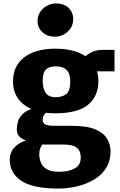

<svg xmlns="http://www.w3.org/2000/svg" viewBox="-20 -848 700 1120"><path d="M303 -187Q274 -187 248 -190Q237.5 -181.5 233.2 -170.5Q229 -159.5 229 -150Q229 -130 244.8 -122Q260.5 -114 300 -114H401Q487.5 -114 536.2 -93.2Q585 -72.5 605 -38.5Q625 -4.5 625 35Q625 90.5 599.2 131.5Q573.5 172.5 529.2 199.2Q485 226 429.2 239.2Q373.5 252.5 314 252Q166.5 250.5 101.8 205.2Q37 160 37 83Q37 4 131.5 -29Q104 -37.5 90.8 -53.5Q77.5 -69.5 78 -98Q78.5 -117 84.5 -138Q90.5 -159 108.2 -178.8Q126 -198.5 162 -212.5Q112 -234.5 84 -275Q56 -315.5 56 -373Q56 -464 121.8 -514Q187.5 -564 303 -564Q413 -564 478.5 -520.5Q492.5 -533 517.5 -545Q542.5 -557 576 -557H648V-432H546Q554 -406 554 -376Q554 -285.5 492.8 -236.2Q431.5 -187 303 -187ZM304 -281Q342.5 -281 366.2 -299Q390 -317 390 -374Q390 -461 306 -461Q267 -461 248 -442.8Q229 -424.5 229 -375Q229 -336 245.2 -308.5Q261.5 -281 304 -281ZM209 51Q209 76 218.2 99.8Q227.5 123.5 252.2 138.8Q277 154 324 154Q379 154 415 135Q451 116 451 72Q451 50.5 443.5 33Q436 15.5 413.2 5.2Q390.5 -5 345 -5H226.5Q219.5 5 214.2 18.8Q209 32.5 209 51ZM299 -634Q255.5 -634 227.2 -660.2Q199 -686.5 199 -727Q199 -754.5 214 -777.5Q229 -800.5 253.8 -814.2Q278.5 -828 308 -828Q352.5 -828 379.8 -802.2Q407 -776.5 407 -735Q407 -694 375.5 -664Q344 -634 299 -634Z"/></svg>

Font: Merriweather Sans ExtraBold
Style: Regular
Weight: 800
Designer: Eben Sorkin
Foundry: Eben Sorkin
Version: Version 2.001; ttfautohint (v1.8.3)